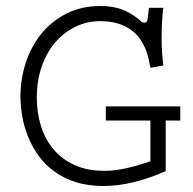

<svg xmlns="http://www.w3.org/2000/svg" viewBox="-20 -600 640 637"><path d="M522 -574.2Q520.5 -566.4 519.3 -552.5Q518.1 -538.6 517.3 -523.4Q516.6 -508.3 516.4 -494.4Q516.1 -480.5 516.1 -472.7Q516.1 -448.7 517.8 -425Q519.5 -401.4 522 -382.8L479 -375Q477.1 -386.2 473.6 -402.1Q470.2 -418 463.6 -435.1Q457 -452.1 445.6 -469.2Q434.1 -486.3 416.3 -499.8Q398.4 -513.2 372.8 -521.5Q347.2 -529.8 312 -529.8Q268.6 -529.8 230.2 -511.2Q191.9 -492.7 163.3 -459.2Q134.8 -425.8 118.4 -379.2Q102.1 -332.5 102.1 -275.9Q102.1 -226.6 115.7 -182.4Q129.4 -138.2 157.2 -105Q185.1 -71.8 227.3 -52.5Q269.5 -33.2 326.7 -33.2Q338.9 -33.2 353 -34.4Q367.2 -35.6 385.3 -39.1Q403.3 -42.5 426.3 -48.6Q449.2 -54.7 479 -64.9V-200.2H331.1V-247.1H578.1V-200.2H529.8V-32.2Q417.5 17.1 322.8 17.1Q272 17.1 231.9 4.4Q191.9 -8.3 161.4 -30.3Q130.9 -52.2 109.4 -81.5Q87.9 -110.8 74.2 -143.8Q60.5 -176.8 54.2 -211.9Q47.9 -247.1 47.9 -280.3Q47.9 -337.4 65.4 -391.6Q83 -445.8 116.7 -487.5Q150.4 -529.3 200 -554.7Q249.5 -580.1 313.5 -580.1Q350.1 -580.1 379.9 -570.3Q409.7 -560.5 439 -537.1Q447.3 -528.8 451.2 -526.9Q455.1 -524.9 459 -524.9Q463.4 -524.9 465.6 -526.4Q467.8 -527.8 469 -533Q470.2 -538.1 471.2 -547.9Q472.2 -557.6 474.1 -574.2Z"/></svg>

Font: Ethiopic Sadiss
Style: Regular
Weight: 400
Designer: abass alamnehe
Foundry: Senamirmir Project
Version: Version 5.100